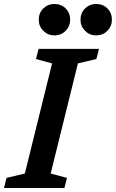

<svg xmlns="http://www.w3.org/2000/svg" viewBox="-55 -946 583 966"><path d="M-35 0 -22 -51 70 -73 207 -627 126 -649 139 -700H443L430 -649L337 -627L200 -73L282 -51L269 0ZM140 -846Q140 -881 163 -903.5Q186 -926 218 -926Q253 -926 275.5 -903.5Q298 -881 298 -846Q298 -814 275.5 -791Q253 -768 218 -768Q186 -768 163 -791Q140 -814 140 -846ZM350 -846Q350 -881 373 -903.5Q396 -926 428 -926Q463 -926 485.5 -903.5Q508 -881 508 -846Q508 -814 485.5 -791Q463 -768 428 -768Q396 -768 373 -791Q350 -814 350 -846Z"/></svg>

Font: Volkhov
Style: Bold Italic
Weight: 700
Designer: Cyreal (www.cyreal.org)
Foundry: Cyreal (www.cyreal.org)
Version: Version 1.001